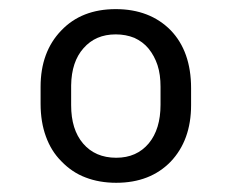

<svg xmlns="http://www.w3.org/2000/svg" viewBox="-20 -756 509 421"><path d="M69 -565.7V-528.5C69 -501.8 73 -477.6 80.6 -456.9C88.2 -435.8 99.2 -417.6 114.9 -402C130 -386.4 147.6 -374.3 167.8 -366.8C187.4 -359.2 210.1 -355.2 234.8 -355.2C284.6 -355.2 324.4 -370.8 354.2 -401.5C383.9 -432.7 399 -474.1 399 -525.4V-562.7C399 -616.6 383.9 -658.9 354.2 -689.7C323.9 -720.4 283.6 -736 233.8 -736C183.9 -736 144.1 -720.4 114.4 -689.2C84.1 -657.9 69 -616.6 69 -565.7ZM136 -525.4V-568.8C136.5 -603.5 145.6 -630.7 163.2 -650.4C180.9 -670.5 204 -680.6 233.8 -680.6C248.4 -680.6 262 -678.1 274.6 -673C286.6 -667.5 297.2 -659.9 305.8 -649.4C314.4 -638.8 320.9 -626.7 325.4 -613.1C330 -599 332 -583.4 332 -565.7V-526.4C332 -490.7 323.4 -462.5 306.3 -441.8C288.7 -420.7 265 -410.1 234.8 -410.1C204 -410.1 179.8 -420.7 162.2 -441.3C144.6 -462 136 -489.7 136 -525.4Z"/></svg>

Font: Vazir FD Light
Style: Regular
Weight: 300
Foundry: DejaVu fonts team - Redesigned by Saber Rastikerdar
Version: Version 21.10;October 20, 2019;FontCreator 12.0.0.2547 64-bi